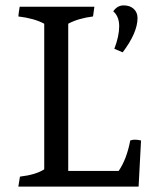

<svg xmlns="http://www.w3.org/2000/svg" viewBox="-20 -692 577 712"><path d="M233 -58H420Q450 -102 463 -171Q470 -174 480.5 -174Q491 -174 503 -171L494 0H48L54 -37Q113 -44 144 -64V-604Q107 -624 48 -631Q49 -643 53 -667H330L325 -631Q270 -624 233 -604ZM404 -511Q422 -558 422 -594.5Q422 -631 400 -650Q415 -672 438.5 -672Q462 -672 476 -659Q490 -646 490 -625Q490 -571 435 -498Z"/></svg>

Font: Caladea
Style: Regular
Weight: 400
Designer: Carolina Giovagnoli and Andres Torresi
Foundry: Carolina Giovagnoli and Andres Torresi
Version: Version 1.002